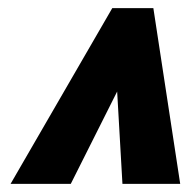

<svg xmlns="http://www.w3.org/2000/svg" viewBox="-20 -710 471 472"><path d="M256 -690H357L423 -258H281L268 -485L154 -258H6Z"/></svg>

Font: Decalotype ExtraBold Italic
Style: Regular
Weight: 800
Italic angle: -12°
Designer: Alfredo Marco Pradil
Foundry: Alfredo Marco Pradil
Version: Version 1.0